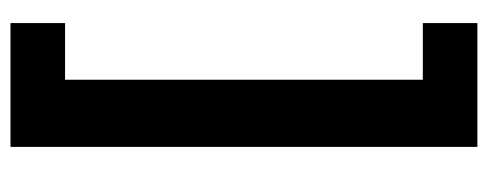

<svg xmlns="http://www.w3.org/2000/svg" viewBox="-302 -464 930 366"><g transform="rotate(90 163.0 -281.0)"><path d="M24 60H132V-622H24V-726H260V164H24Z"/></g></svg>

Font: Noto Sans Cherokee
Style: Regular
Weight: 400
Designer: Monotype Design Team
Foundry: Monotype Imaging Inc.
Version: Version 2.001